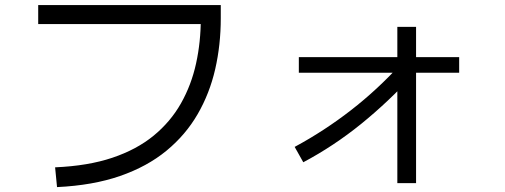

<svg xmlns="http://www.w3.org/2000/svg" viewBox="-20 -726 2040 776"><path d="M210.5 30.2 202.7 -49.7Q335.6 -55.4 433.9 -88.4Q532.2 -121.4 600.7 -177.5Q669.2 -233.7 711.3 -308.1Q753.4 -382.4 772.5 -469.7Q791.6 -556.9 791.6 -652.1L814.1 -628.8H134.4V-705.6H872.3V-652.1Q872.3 -544.8 849.8 -446.6Q827.3 -348.4 778.8 -264.6Q730.3 -180.7 652.7 -116.8Q575.1 -52.9 465.5 -14.8Q355.9 23.3 210.5 30.2Z M1205.8 -70.2 1170.9 -132.3Q1290.6 -196.8 1398.4 -280.5Q1506.2 -364.2 1600.4 -467.6L1650 -423.7Q1550.1 -314.8 1439.8 -225.3Q1329.4 -135.9 1205.8 -70.2ZM1585.9 14.2V-617.4H1661.6V14.2ZM1187.8 -432.1V-495.2H1835.8V-432.1Z"/></svg>

Font: Murecho Thin
Style: Regular
Weight: 100
Designer: Neil Summerour
Foundry: Positype
Version: Version 1.010